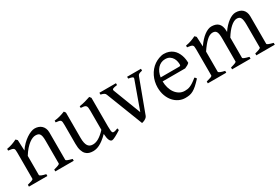

<svg xmlns="http://www.w3.org/2000/svg" viewBox="42 -1174 2756 1893"><g transform="rotate(-30 1420.0 -227.5)"><path d="M327.1 0V-21Q362.3 -30.3 378.9 -37.1Q395.5 -43.9 395.5 -50.8V-309.1Q395.5 -338.9 392.1 -357.4Q388.7 -376 381.3 -386.7Q374 -397.5 362.1 -401.4Q350.1 -405.3 333 -405.3Q317.9 -405.3 299.3 -397.9Q280.8 -390.6 259.5 -374.5Q238.3 -358.4 215.1 -332.3Q191.9 -306.2 168.5 -268.1V-50.8Q168.5 -43.5 186.8 -35.6Q205.1 -27.8 236.8 -21V0H26.9V-21Q59.1 -29.3 77.1 -35.9Q95.2 -42.5 95.2 -50.8V-347.2Q95.2 -366.2 93.8 -377.4Q92.3 -388.7 85.7 -395Q79.1 -401.4 65.4 -404.3Q51.8 -407.2 26.9 -410.2V-429.7Q60.1 -435.1 88.4 -445.1Q116.7 -455.1 144 -468.8L161.1 -451.7L166.5 -330.1Q188 -362.8 213.9 -388.4Q239.7 -414.1 266.1 -431.9Q292.5 -449.7 317.1 -459.2Q341.8 -468.8 360.8 -468.8Q381.8 -468.8 401.4 -462.4Q420.9 -456.1 435.8 -442.9Q450.7 -429.7 459.7 -409.4Q468.8 -389.2 468.8 -361.8V-50.8Q468.8 -43.9 483.6 -37.4Q498.5 -30.8 537.1 -21V0Z M1073.7 -40Q1055.7 -28.3 1039.1 -18.3Q1022.5 -8.3 1008.3 -1Q994.1 6.3 983.4 10.5Q972.7 14.6 966.8 14.6Q949.7 14.6 939 -8.1Q928.2 -30.8 925.3 -81.1Q895 -50.8 869.9 -32Q844.7 -13.2 823.5 -2.9Q802.2 7.3 784.4 11Q766.6 14.6 751 14.6Q728 14.6 707 8.3Q686 2 669.9 -14.9Q653.8 -31.7 644.3 -61Q634.8 -90.3 634.8 -136.2V-347.2Q634.8 -370.6 633.3 -383.5Q631.8 -396.5 625.7 -403.1Q619.6 -409.7 606.9 -412.1Q594.2 -414.6 571.8 -417V-436.5Q589.4 -438.5 604.7 -441.4Q620.1 -444.3 634.5 -448.2Q648.9 -452.1 663.6 -457.3Q678.2 -462.4 694.3 -468.8L708 -449.7V-163.1Q708 -128.9 713.1 -106Q718.3 -83 727.8 -69.3Q737.3 -55.7 751.2 -49.8Q765.1 -43.9 782.7 -43.9Q798.3 -43.9 814.7 -48.6Q831.1 -53.2 848.4 -63.2Q865.7 -73.2 884.8 -89.1Q903.8 -105 925.3 -127.9V-347.2Q925.3 -369.1 923.1 -382.3Q920.9 -395.5 913.6 -402.8Q906.2 -410.2 892.8 -413.1Q879.4 -416 856.9 -417V-436.5Q892.1 -440.9 924.3 -450.2Q956.5 -459.5 983.9 -468.8L998.5 -449.7V-124Q998.5 -93.8 1000.7 -74.7Q1002.9 -55.7 1009.8 -50.8Q1015.6 -46.9 1029.8 -49.1Q1043.9 -51.3 1068.8 -62Z M1564.5 -433.1Q1549.8 -429.7 1540.5 -426.8Q1531.2 -423.8 1525.4 -420.2Q1519.5 -416.5 1516.4 -411.9Q1513.2 -407.2 1510.7 -399.9L1372.6 -28.8Q1368.2 -18.1 1359.9 -10.5Q1351.6 -2.9 1341.8 2.2Q1332 7.3 1322.5 10.3Q1313 13.2 1306.6 14.6L1145.5 -399.9Q1141.1 -413.6 1128.4 -420.7Q1115.7 -427.7 1091.3 -433.1V-454.1H1279.8V-433.1Q1260.7 -430.7 1248.8 -428.2Q1236.8 -425.8 1230.2 -422.1Q1223.6 -418.5 1222.7 -413.1Q1221.7 -407.7 1224.6 -399.9L1344.7 -86.9L1457.5 -399.9Q1460 -407.2 1459.2 -412.4Q1458.5 -417.5 1452.6 -421.1Q1446.8 -424.8 1435.8 -427.5Q1424.8 -430.2 1406.7 -433.1V-454.1H1564.5Z M1816.9 -417.5Q1791.5 -417.5 1770.3 -407.7Q1749 -397.9 1732.7 -380.1Q1716.3 -362.3 1705.3 -337.6Q1694.3 -313 1689.9 -283.2H1898.9Q1910.2 -283.2 1913.8 -286.9Q1917.5 -290.5 1917.5 -300.8Q1917.5 -314 1913.8 -333.7Q1910.2 -353.5 1899.2 -372.3Q1888.2 -391.1 1868.4 -404.3Q1848.6 -417.5 1816.9 -417.5ZM1997.6 -272Q1988.8 -262.2 1974.1 -253.9Q1959.5 -245.6 1943.8 -239.3H1687Q1687.5 -201.2 1697.5 -166.7Q1707.5 -132.3 1726.3 -106.2Q1745.1 -80.1 1771.7 -64.5Q1798.3 -48.8 1831.5 -48.8Q1846.7 -48.8 1861.1 -50.8Q1875.5 -52.7 1892.1 -59.6Q1908.7 -66.4 1929 -79.6Q1949.2 -92.8 1976.6 -115.2Q1982.9 -111.8 1987.5 -105.5Q1992.2 -99.1 1994.6 -95.2Q1961.9 -59.6 1937.3 -37.8Q1912.6 -16.1 1890.9 -4.4Q1869.1 7.3 1847.9 11Q1826.7 14.6 1801.8 14.6Q1764.2 14.6 1730.2 -1.5Q1696.3 -17.6 1670.4 -47.1Q1644.5 -76.7 1629.2 -118.4Q1613.8 -160.2 1613.8 -211.9Q1613.8 -244.6 1621.1 -276.4Q1628.4 -308.1 1642.3 -336.4Q1656.2 -364.7 1676.3 -388.7Q1696.3 -412.6 1721.7 -430.2Q1732.4 -437.5 1745.8 -444.6Q1759.3 -451.7 1773.9 -457Q1788.6 -462.4 1803 -465.6Q1817.4 -468.8 1830.6 -468.8Q1862.3 -468.8 1887.2 -460Q1912.1 -451.2 1930.7 -436.3Q1949.2 -421.4 1961.9 -401.6Q1974.6 -381.8 1982.7 -359.9Q1990.7 -337.9 1994.1 -315.2Q1997.6 -292.5 1997.6 -272Z M2615.7 0V-21Q2650.9 -30.3 2667.2 -37.1Q2683.6 -43.9 2683.6 -50.8V-309.1Q2683.6 -338.9 2680.4 -358.6Q2677.2 -378.4 2670.7 -389.6Q2664.1 -400.9 2653.6 -405.5Q2643.1 -410.2 2628.4 -410.2Q2612.3 -410.2 2594.2 -401.1Q2576.2 -392.1 2557.1 -375.2Q2538.1 -358.4 2518.8 -334.2Q2499.5 -310.1 2481 -279.8V-50.8Q2481 -43.9 2496.1 -37.4Q2511.2 -30.8 2549.8 -21V0H2339.8V-21Q2375 -30.3 2391.4 -37.1Q2407.7 -43.9 2407.7 -50.8V-309.1Q2407.7 -338.9 2404.8 -358.6Q2401.9 -378.4 2395.3 -389.6Q2388.7 -400.9 2378.2 -405.5Q2367.7 -410.2 2352.5 -410.2Q2319.3 -410.2 2283 -376Q2246.6 -341.8 2205.1 -279.8V-50.8Q2205.1 -43.5 2223.4 -35.6Q2241.7 -27.8 2273.4 -21V0H2063.5V-21Q2095.7 -29.3 2113.8 -35.9Q2131.8 -42.5 2131.8 -50.8V-347.2Q2131.8 -366.7 2130.1 -377.9Q2128.4 -389.2 2121.3 -395.3Q2114.3 -401.4 2100.6 -404.3Q2086.9 -407.2 2063.5 -410.2V-429.7Q2082 -432.6 2097.7 -436.8Q2113.3 -440.9 2127.4 -445.8Q2141.6 -450.7 2154.5 -456.5Q2167.5 -462.4 2180.7 -468.8L2197.8 -451.7L2203.1 -339.8Q2225.1 -372.1 2247.6 -396.2Q2270 -420.4 2292 -436.5Q2314 -452.6 2334.5 -460.7Q2355 -468.8 2372.6 -468.8Q2396 -468.8 2415.8 -463.1Q2435.5 -457.5 2450 -444.1Q2464.4 -430.7 2472.7 -408.7Q2481 -386.7 2481 -354V-343.8Q2501.5 -374.5 2523.4 -397.7Q2545.4 -420.9 2567.1 -436.8Q2588.9 -452.6 2609.6 -460.7Q2630.4 -468.8 2648.4 -468.8Q2671.9 -468.8 2691.7 -462.4Q2711.4 -456.1 2725.8 -442.9Q2740.2 -429.7 2748.5 -409.4Q2756.8 -389.2 2756.8 -361.8V-50.8Q2756.8 -43.9 2772 -37.4Q2787.1 -30.8 2825.7 -21V0Z"/></g></svg>

Font: Gentium Plus Phon
Style: Regular
Weight: 400
Designer: J. Victor Gaultney, Annie Olsen, Iska Routamaa, Becca Hirsbrunner
Foundry: SIL International
Version: Version 5.000